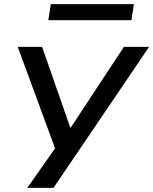

<svg xmlns="http://www.w3.org/2000/svg" viewBox="-20 -722 736 922"><path d="M111 180 254 -23 261 35 65 -497H182L318 -108H319L575 -497H696L237 180ZM212 -625 224 -702H623L611 -625Z"/></svg>

Font: Nunito Sans 7pt Expanded Medium
Style: Italic
Weight: 500
Width: 7
Italic angle: -9°
Designer: Vernon Adams
Foundry: Vernon Adams
Version: Version 3.101;gftools[0.9.27]